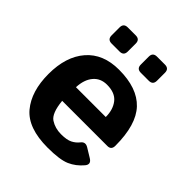

<svg xmlns="http://www.w3.org/2000/svg" viewBox="-197 -830 967 967"><g transform="rotate(45 286.5 -347.0)"><path d="M155.8 -588.9Q126.5 -588.9 126.5 -618.2V-674.8Q126.5 -704.1 155.8 -704.1H212.4Q241.7 -704.1 241.7 -674.8V-618.2Q241.7 -588.9 212.4 -588.9ZM363.8 -588.9Q334.5 -588.9 334.5 -618.2V-674.8Q334.5 -704.1 363.8 -704.1H420.4Q449.7 -704.1 449.7 -674.8V-618.2Q449.7 -588.9 420.4 -588.9ZM39.1 -256.3Q39.1 -379.9 100.8 -451.2Q162.6 -522.5 275.4 -522.5Q406.2 -522.5 469.7 -455.1Q533.2 -387.7 533.2 -238.3Q533.2 -209 505.9 -209H183.6Q191.4 -127.9 223.6 -106.9Q255.9 -85.9 298.3 -85.9Q338.9 -85.9 360.4 -96.7Q381.8 -107.4 396.5 -126Q413.1 -147.5 437.5 -132.8L486.3 -103Q515.1 -85.4 494.6 -61Q464.8 -25.4 424.8 -7.8Q384.8 9.8 298.3 9.8Q158.2 9.8 98.6 -61.5Q39.1 -132.8 39.1 -256.3ZM184.1 -306.6H396.5Q396.5 -359.4 370.1 -392.8Q343.8 -426.3 286.1 -426.3Q240.2 -426.3 213.4 -394.3Q186.5 -362.3 184.1 -306.6Z"/></g></svg>

Font: Istok Web
Style: Bold
Weight: 700
Designer: Andrey V. Panov
Foundry: Andrey V. Panov
Version: Version 1.0.2g